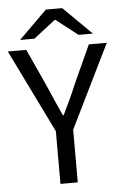

<svg xmlns="http://www.w3.org/2000/svg" viewBox="-58 -882 593 923"><g transform="rotate(-5 238.0 -420.5)"><path d="M195.9 0V-254.2L-0.9 -656.3H88.3L172.8 -471.1Q188.4 -434.5 203.7 -399.8Q219.1 -365.1 236.2 -327.9H240.2Q257.8 -365.1 274.3 -399.8Q290.9 -434.5 305.7 -471.1L390.2 -656.3H476.8L279.4 -254.2V0ZM62.6 -706.3 199 -841H277.8L414.2 -706.3H344.8L240.4 -787.5H236.4L132 -706.3Z"/></g></svg>

Font: Source Sans 3 VF
Style: Regular
Weight: 200
Designer: Paul D. Hunt
Foundry: Adobe
Version: Version 3.046;hotconv 1.0.118;makeotfexe 2.5.65603